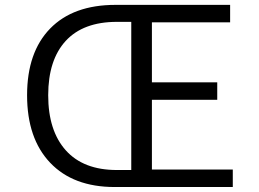

<svg xmlns="http://www.w3.org/2000/svg" viewBox="-20 -752 1040 772"><path d="M916 0H441.4Q274.4 0 181.6 -97.7Q88.9 -195.3 88.9 -369.1Q88.9 -542 181.6 -637.2Q274.4 -732.4 444.3 -732.4H905.3V-662.1H590.8V-420.9H853.5V-350.6H590.8V-70.3H916ZM450.2 -68.4H507.8V-664.1H450.2Q314.5 -664.1 244.1 -587.4Q173.8 -510.7 173.8 -369.1Q173.8 -226.6 244.6 -147.5Q315.4 -68.4 450.2 -68.4Z"/></svg>

Font: GenEi Gothic M SemiLight
Style: Regular
Weight: 350
Designer: o_tamon (Modified); [Source Han Sans]
Ryoko NISHIZUKA  (kana & ideographs); Paul D. Hunt (Latin, Greek & Cyrillic); Wenl
Version: Version 1.1a;Original Version 1.004